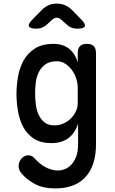

<svg xmlns="http://www.w3.org/2000/svg" viewBox="-20 -805 640 1072"><path d="M416 -115Q407 -87 393 -66.5Q379 -46 360 -32.5Q341 -19 317.5 -12.5Q294 -6 267 -6Q207 -6 169 -31Q131 -56 110 -95.5Q89 -135 80.5 -184Q72 -233 72 -279Q72 -327 80.5 -376.5Q89 -426 111.5 -467Q134 -508 174.5 -534Q215 -560 279 -560Q332 -560 366 -532.5Q400 -505 414 -457V-508Q414 -535 426.5 -547.5Q439 -560 465 -560Q491 -560 503.5 -547.5Q516 -535 516 -508V0Q516 63 500 109.5Q484 156 454 187Q424 218 382 232.5Q340 247 289 247Q222 247 176 223Q130 199 99 162Q91 152 87.5 142Q84 132 84 122Q84 113 87.5 102Q91 91 98.5 82Q106 73 116 67.5Q126 62 138 62Q148 62 156.5 66Q165 70 173 79Q184 91 198 103.5Q212 116 228.5 125.5Q245 135 264 141Q283 147 303 147Q322 147 342.5 139Q363 131 379 113.5Q395 96 405.5 68.5Q416 41 416 0ZM284 -105Q311 -105 334.5 -115.5Q358 -126 375.5 -143.5Q393 -161 403.5 -183Q414 -205 414 -228V-316Q414 -339 406 -365Q398 -391 382.5 -412.5Q367 -434 345.5 -448.5Q324 -463 298 -463Q258 -463 234 -446Q210 -429 197 -403Q184 -377 180 -345.5Q176 -314 176 -284Q176 -253 180 -221.5Q184 -190 196 -164Q208 -138 229 -121.5Q250 -105 284 -105ZM183 -645Q147 -645 141.5 -658Q136 -671 161 -696L215 -751Q232 -768 252.5 -776.5Q273 -785 297 -785Q321 -785 341.5 -776.5Q362 -768 380 -751L433 -697Q459 -671 453.5 -658Q448 -645 411 -645Q393 -645 377.5 -651.5Q362 -658 349 -671L327 -691Q312 -706 297 -706Q282 -706 267 -691L244 -670Q232 -658 216.5 -651.5Q201 -645 183 -645Z"/></svg>

Font: Maple Mono Normal NL Medium
Style: Regular
Weight: 500
Monospace: yes
Designer: subframe7536
Version: Version 7.000